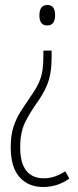

<svg xmlns="http://www.w3.org/2000/svg" viewBox="-20 -551 314 770"><path d="M187 -324Q187 -285 182 -256.5Q177 -228 165.5 -202.5Q154 -177 134 -147Q100 -100 80.5 -60Q61 -20 61 40Q61 103 85.5 133.5Q110 164 155 164Q179 164 200.5 156.5Q222 149 242 136L258 165Q238 180 211 189.5Q184 199 153 199Q94 199 58.5 159.5Q23 120 23 39Q23 -8 34 -42Q45 -76 63 -104Q81 -132 102 -163Q125 -195 136 -220Q147 -245 150.5 -270Q154 -295 154 -327V-348H187ZM201 -490Q201 -472 194 -460.5Q187 -449 169 -449Q138 -449 138 -489Q138 -531 170 -531Q187 -531 194 -520Q201 -509 201 -490Z"/></svg>

Font: Noto Sans Gurmukhi ExtraCondensed ExtraLight
Style: Regular
Weight: 200
Width: 2
Designer: Jelle Bosma - Monotype Design Team
Foundry: Monotype Imaging Inc.
Version: Version 2.004; ttfautohint (v1.8.4.7-5d5b)